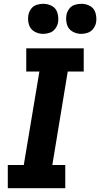

<svg xmlns="http://www.w3.org/2000/svg" viewBox="-20 -989 526 1009"><path d="M21 0H323V-122H255L336 -613H420V-735H118V-613H187L105 -122H21ZM407 -811Q424 -811 441.5 -817Q459 -823 470.5 -838.5Q482 -854 485 -871Q489 -896 482 -920.5Q475 -945 454 -957Q433 -969 407 -969Q390 -969 372.5 -963.5Q355 -958 343.5 -942.5Q332 -927 329 -909Q325 -884 332 -860Q339 -836 360.5 -823.5Q382 -811 407 -811ZM207 -811Q224 -811 241.5 -817Q259 -823 270.5 -838.5Q282 -854 285 -871Q289 -896 282 -920.5Q275 -945 254 -957Q233 -969 207 -969Q190 -969 172.5 -963.5Q155 -958 143.5 -942.5Q132 -927 129 -909Q125 -884 132 -860Q139 -836 160.5 -823.5Q182 -811 207 -811Z"/></svg>

Font: Iosevka Sparkle Heavy
Style: Italic
Weight: 900
Italic angle: -9°
Designer: Belleve Invis
Foundry: Belleve Invis
Version: Version 4.5.0; ttfautohint (v1.8.3)